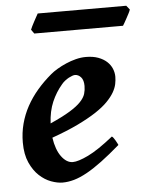

<svg xmlns="http://www.w3.org/2000/svg" viewBox="-50 -682 580 744"><g transform="rotate(-5 240.5 -310.5)"><path d="M194.8 -359.9Q170.4 -331.5 155 -295.7Q139.6 -259.8 137.2 -212.4Q185.5 -233.9 214.1 -251.5Q242.7 -269 257.3 -284.7Q272 -300.3 276.4 -314.9Q280.8 -329.6 280.8 -345.7Q280.8 -368.2 270.8 -379.6Q260.7 -391.1 247.1 -391.1Q243.2 -391.1 236.8 -388.9Q230.5 -386.7 223.1 -382.8Q215.8 -378.9 208.3 -373Q200.7 -367.2 194.8 -359.9ZM402.8 -371.1Q402.8 -357.4 399.7 -342.3Q396.5 -327.1 387 -310.5Q377.4 -293.9 359.6 -275.6Q341.8 -257.3 312.5 -238Q283.2 -218.8 240.7 -198.2Q198.2 -177.7 139.2 -156.7Q142.6 -133.3 149.4 -114.5Q156.2 -95.7 165.8 -82.8Q175.3 -69.8 186.5 -62.7Q197.8 -55.7 210 -55.7Q231 -55.7 270.5 -74.7Q310.1 -93.8 369.1 -141.1Q372.1 -139.6 375.5 -134.8Q378.9 -129.9 382.3 -124.3Q385.7 -118.7 388.2 -113.5Q390.6 -108.4 391.6 -106.4Q351.6 -71.8 319.1 -47.6Q286.6 -23.4 259.3 -8.3Q231.9 6.8 208.7 13.4Q185.5 20 163.6 20Q143.6 20 119.1 11Q94.7 2 73.5 -17.8Q52.2 -37.6 37.8 -69.6Q23.4 -101.6 23.4 -147.9Q23.4 -186 32.7 -220.9Q42 -255.9 59.3 -287.6Q76.7 -319.3 101.1 -347.9Q125.5 -376.5 156.2 -402.3Q167 -411.6 183.1 -421.1Q199.2 -430.7 217.8 -438.7Q236.3 -446.8 256.3 -451.9Q276.4 -457 295.4 -457Q323.2 -457 343.5 -449.5Q363.8 -441.9 377 -429.7Q390.1 -417.5 396.5 -402.1Q402.8 -386.7 402.8 -371.1ZM481.4 -625.5Q480 -620.1 475.6 -611.6Q471.2 -603 466.3 -594Q461.4 -585 456.8 -576.9Q452.1 -568.8 449.7 -564.9H104.5L93.3 -580.6Q95.2 -585.4 99.1 -593.8Q103 -602.1 107.9 -610.8Q112.8 -619.6 117.2 -627.9Q121.6 -636.2 124.5 -641.1H468.8Z"/></g></svg>

Font: Gentium Basic
Style: Bold Italic
Weight: 700
Italic angle: -8°
Designer: J. Victor Gaultney and Annie Olsen
Foundry: SIL International
Version: Version 1.102; 2013; Maintenance release